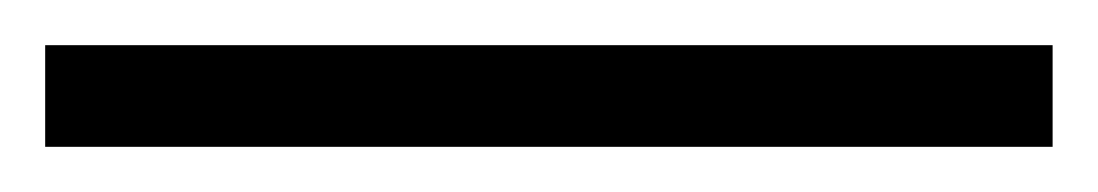

<svg xmlns="http://www.w3.org/2000/svg" viewBox="-24 -825 486 85"><path d="M442 -760H-4V-805H442Z"/></svg>

Font: Noto Sans Gurmukhi Condensed Light
Style: Regular
Weight: 300
Width: 3
Designer: Jelle Bosma - Monotype Design Team
Foundry: Monotype Imaging Inc.
Version: Version 2.004; ttfautohint (v1.8.4.7-5d5b)